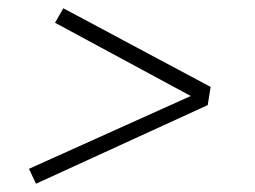

<svg xmlns="http://www.w3.org/2000/svg" viewBox="-20 -572 616 464"><path d="M67 -128 482 -318 489 -362 133 -552 113 -517 441 -340 50 -164Z"/></svg>

Font: Iosevka Sparkle XLtObl
Style: Regular
Weight: 200
Italic angle: -9°
Designer: Belleve Invis
Foundry: Belleve Invis
Version: Version 4.5.0; ttfautohint (v1.8.3)